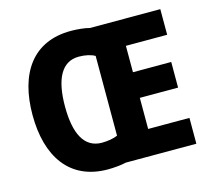

<svg xmlns="http://www.w3.org/2000/svg" viewBox="-105 -849 1079 984"><g transform="rotate(-15 434.5 -357.5)"><path d="M350 -725C146 -725 49 -578 49 -359C49 -140 147 10 351 10C383 10 424 6 448 0H822V-137H603V-302H806V-438H603V-578H822V-714H449C424 -721 383 -725 350 -725ZM355 -587C389 -587 420 -580 440 -568V-145C420 -136 388 -130 355 -130C263 -131 221 -214 221 -358C221 -502 263 -587 355 -587Z"/></g></svg>

Font: Noto Sans Lao Looped SemiCondensed ExtraBold
Style: Regular
Weight: 800
Width: 4
Designer: Mark Frömberg, Ben Mitchell
Foundry: The Fontpad Ltd
Version: Version 1.002